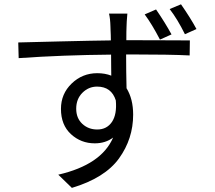

<svg xmlns="http://www.w3.org/2000/svg" viewBox="-20 -827 1017 909"><path d="M583 -762.7Q579.1 -719.7 579.1 -701.2Q578.1 -685.5 578.1 -636.7H593.8Q663.1 -636.7 764.2 -636.2Q865.2 -635.7 878.9 -635.7L877.9 -564.5Q787.1 -569.3 592.8 -569.3H577.1Q577.1 -543 577.6 -487.8Q578.1 -432.6 579.1 -409.2Q610.4 -358.4 610.4 -284.2Q610.4 -169.9 543.5 -77.1Q476.6 15.6 320.3 62.5L255.9 0Q460 -46.9 515.6 -175.8Q479.5 -148.4 428.7 -148.4Q363.3 -148.4 315.9 -191.9Q268.6 -235.4 268.6 -311.5Q268.6 -382.8 319.3 -431.6Q370.1 -480.5 440.4 -480.5Q477.5 -480.5 506.8 -468.8Q506.8 -482.4 506.3 -516.6Q505.9 -550.8 505.9 -568.4Q278.3 -566.4 68.4 -551.8L66.4 -626Q103.5 -627 262.7 -630.9Q421.9 -634.8 504.9 -635.7Q504.9 -646.5 504.4 -661.1Q503.9 -675.8 503.4 -685.5Q502.9 -695.3 502.9 -701.2Q502 -738.3 496.1 -762.7ZM340.8 -312.5Q340.8 -267.6 369.6 -240.7Q398.4 -213.9 440.4 -213.9Q485.4 -213.9 509.8 -249.5Q534.2 -285.2 528.3 -351.6Q507.8 -417 439.5 -417Q399.4 -417 370.1 -387.7Q340.8 -358.4 340.8 -312.5ZM665 -758.8 718.8 -782.2Q761.7 -719.7 792 -664.1L737.3 -639.6Q699.2 -712.9 665 -758.8ZM783.2 -784.2 836.9 -806.6Q881.8 -742.2 910.2 -689.5L855.5 -665Q820.3 -736.3 783.2 -784.2Z"/></svg>

Font: Min Sans
Style: Regular
Weight: 400
Designer: Jinseong-Kim, NotoSansCJK, Nunito
Foundry: Jinseong-Kim
Version: Version 1.400;Glyphs 3.1.2 (3151)